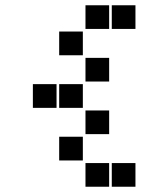

<svg xmlns="http://www.w3.org/2000/svg" viewBox="-20 -715 640 730"><path d="M306 -695Q305 -695 305 -695Q305 -695 305 -694V-606Q305 -605 305 -605Q305 -605 306 -605H394Q395 -605 395 -605Q395 -605 395 -606V-694Q395 -695 395 -695Q395 -695 394 -695ZM406 -695Q405 -695 405 -695Q405 -695 405 -694V-606Q405 -605 405 -605Q405 -605 406 -605H494Q495 -605 495 -605Q495 -605 495 -606V-694Q495 -695 495 -695Q495 -695 494 -695ZM206 -595Q205 -595 205 -595Q205 -595 205 -594V-506Q205 -505 205 -505Q205 -505 206 -505H294Q295 -505 295 -505Q295 -505 295 -506V-594Q295 -595 295 -595Q295 -595 294 -595ZM306 -495Q305 -495 305 -495Q305 -495 305 -494V-406Q305 -405 305 -405Q305 -405 306 -405H394Q395 -405 395 -405Q395 -405 395 -406V-494Q395 -495 395 -495Q395 -495 394 -495ZM106 -395Q105 -395 105 -395Q105 -395 105 -394V-306Q105 -305 105 -305Q105 -305 106 -305H194Q195 -305 195 -305Q195 -305 195 -306V-394Q195 -395 195 -395Q195 -395 194 -395ZM206 -395Q205 -395 205 -395Q205 -395 205 -394V-306Q205 -305 205 -305Q205 -305 206 -305H294Q295 -305 295 -305Q295 -305 295 -306V-394Q295 -395 295 -395Q295 -395 294 -395ZM306 -295Q305 -295 305 -295Q305 -295 305 -294V-206Q305 -205 305 -205Q305 -205 306 -205H394Q395 -205 395 -205Q395 -205 395 -206V-294Q395 -295 395 -295Q395 -295 394 -295ZM206 -195Q205 -195 205 -195Q205 -195 205 -194V-106Q205 -105 205 -105Q205 -105 206 -105H294Q295 -105 295 -105Q295 -105 295 -106V-194Q295 -195 295 -195Q295 -195 294 -195ZM306 -95Q305 -95 305 -95Q305 -95 305 -94V-6Q305 -5 305 -5Q305 -5 306 -5H394Q395 -5 395 -5Q395 -5 395 -6V-94Q395 -95 395 -95Q395 -95 394 -95ZM406 -95Q405 -95 405 -95Q405 -95 405 -94V-6Q405 -5 405 -5Q405 -5 406 -5H494Q495 -5 495 -5Q495 -5 495 -6V-94Q495 -95 495 -95Q495 -95 494 -95Z"/></svg>

Font: Doto Black
Style: Regular
Weight: 900
Monospace: yes
Version: Version 1.000